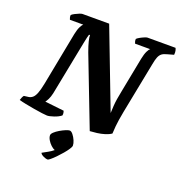

<svg xmlns="http://www.w3.org/2000/svg" viewBox="-177 -845 1182 1256"><g transform="rotate(20 413.5 -217.5)"><path d="M191 0Q181 0 155 -3.5Q129 -7 96.5 -12.5Q64 -18 34.5 -24Q5 -30 -11 -35Q-4 -58 5 -69L36 -73Q51 -75 63.5 -85Q76 -95 86 -119.5Q96 -144 105 -190L177 -562Q184 -596 194 -615.5Q204 -635 211 -640H118Q116 -644 113.5 -653Q111 -662 112 -671Q119 -678 133.5 -685.5Q148 -693 162 -698.5Q176 -704 182 -704H368L577 -158Q578 -186 579.5 -209Q581 -232 585 -257.5Q589 -283 596 -317L643 -559Q650 -594 660 -614.5Q670 -635 678 -639H572Q570 -644 567.5 -651.5Q565 -659 566 -670Q573 -677 587.5 -685Q602 -693 616 -698.5Q630 -704 635 -704H830Q833 -699 836 -687.5Q839 -676 837 -658L794 -646Q770 -640 757.5 -630.5Q745 -621 737.5 -602.5Q730 -584 724 -551L654 -195Q641 -127 637.5 -88Q634 -49 634 -36Q617 -24 591 -16Q565 -8 537.5 -4.5Q510 -1 489 0L304 -480Q289 -521 282 -549.5Q275 -578 276 -591H269Q267 -584 263 -569.5Q259 -555 253 -522L180 -151Q174 -124 165 -106.5Q156 -89 150 -82L283 -67Q285 -62 286.5 -53.5Q288 -45 286 -35Q267 -20 237 -10Q207 0 191 0ZM294 269Q280 269 262 260Q244 251 241 241Q259 231 280 219.5Q301 208 316 195Q303 190 288.5 176.5Q274 163 264 146Q254 129 254 114Q254 104 267.5 91.5Q281 79 300.5 67.5Q320 56 338 48.5Q356 41 365 41Q376 41 388.5 56.5Q401 72 409.5 92Q418 112 418 127Q418 135 407 152Q396 169 379 189Q362 209 344 227.5Q326 246 312 257.5Q298 269 294 269Z"/></g></svg>

Font: Texturina ExtraBold
Style: Italic
Weight: 800
Italic angle: -11°
Designer: Guillermo Torres Carreño
Foundry: Omnibus-Type
Version: Version 1.002; ttfautohint (v1.8.3)